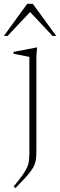

<svg xmlns="http://www.w3.org/2000/svg" viewBox="-55 -710 308 984"><path d="M95.5 -418.5Q90 -419.5 76.5 -422.2Q63 -425 46.5 -428.2Q30 -431.5 14.5 -434.5V-444L131 -466.5H135L131.5 -423V62Q131.5 85 129.8 102Q128 119 122 134Q116 149 104.2 165.2Q92.5 181.5 73 202.8Q53.5 224 24 254L15 246Q43.5 211.5 59.8 188.5Q76 165.5 83.8 148Q91.5 130.5 93.5 113.2Q95.5 96 95.5 72ZM-35 -526 84.5 -690.5H113L233 -526H214L87.5 -661H111L-16 -526Z"/></svg>

Font: Newsreader 36pt ExtraLight
Style: Regular
Weight: 250
Designer: Hugues Gentile
Foundry: Production Type
Version: Version 1.003